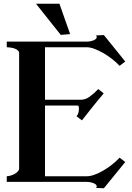

<svg xmlns="http://www.w3.org/2000/svg" viewBox="-20 -987 704 1024"><path d="M220 -455H411Q436 -455 459 -472Q482 -489 504 -512L533 -489Q525 -479 517 -469.5Q509 -460 496.5 -445Q484 -430 465.5 -406.5Q447 -383 417 -345L388 -367Q401 -380 401 -409Q401 -424 394 -424H220V-47H443Q461 -47 483.5 -55Q506 -63 529.5 -76.5Q553 -90 576 -108Q599 -126 618 -146L648 -123L534 17L492 15Q496 11 496 7Q496 -3 479 -10Q462 -17 440 -17H16V-47Q23 -47 34.5 -50Q46 -53 56.5 -58.5Q67 -64 74.5 -72Q82 -80 82 -89V-705Q82 -712 75.5 -718Q69 -724 59.5 -727.5Q50 -731 38 -733Q26 -735 16 -735V-765H440Q462 -765 479 -772Q496 -779 496 -789Q496 -794 492 -798L534 -800L648 -659L618 -636Q600 -655 577 -673Q554 -691 530 -704.5Q506 -718 483.5 -726.5Q461 -735 443 -735H220ZM172 -967H297L354 -805L304 -801Z"/></svg>

Font: CatShop
Style: Regular
Weight: 400
Designer: Peter Wiegel
Foundry: Peter Wiegel
Version: Version 1.000 2009 initial release